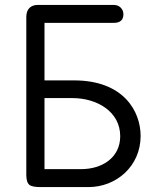

<svg xmlns="http://www.w3.org/2000/svg" viewBox="-20 -761 631 781"><path d="M161 -362H275C373 -362 469 -308 469 -207C469 -120 396 -73 310 -73H161ZM161 -668H443C469 -668 482 -680 482 -703C482 -723 467 -741 443 -741H134C108 -741 87 -727 87 -692V-49C87 -28 92 -14 101 -8C108 -3 123 0 145 0H340C453 0 552 -85 552 -208C552 -307 484 -434 281 -434H161Z"/></svg>

Font: Numismatica Pro
Style: Regular
Weight: 400
Designer: Chris Hopkins
Foundry: Edward C. D. Hopkins
Version: Version 2.19D